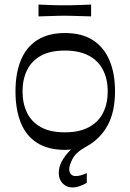

<svg xmlns="http://www.w3.org/2000/svg" viewBox="-20 -644 572 843"><path d="M265 14Q191 14 142.5 -17Q94 -48 71 -106Q48 -164 48 -243Q48 -322 71.5 -379.5Q95 -437 143.5 -468Q192 -499 265 -499Q339 -499 387.5 -468Q436 -437 460.5 -379.5Q485 -322 485 -243Q485 -153 452.5 -93.5Q420 -34 360 -1Q314 24 299 52.5Q284 81 284 99Q284 113 291.5 121Q299 129 312 129Q324 129 336 125.5Q348 122 361 116V159Q345 168 329 173.5Q313 179 297 179Q273 179 255.5 161.5Q238 144 238 115Q238 91 250.5 66Q263 41 292 12Q286 13 279 13.5Q272 14 265 14ZM79 -243Q79 -190 98.5 -149.5Q118 -109 159 -86Q200 -63 265 -63Q329 -63 371 -86Q413 -109 433 -149.5Q453 -190 453 -243Q453 -295 433 -335.5Q413 -376 371 -399Q329 -422 265 -422Q200 -422 159 -399Q118 -376 98.5 -335.5Q79 -295 79 -243ZM149 -572V-624Q179 -623 198.5 -622Q218 -621 233 -621Q248 -621 264 -621Q280 -621 295 -621Q310 -621 330 -622Q350 -623 380 -624V-572Q350 -573 330 -573.5Q310 -574 294.5 -574.5Q279 -575 263 -575Q247 -575 232.5 -574.5Q218 -574 198.5 -573.5Q179 -573 149 -572Z"/></svg>

Font: Ojuju Medium
Style: Regular
Weight: 500
Designer: Chisaokwu Joboson, Mirko Velimirovic
Foundry: Udi Foundry
Version: Version 1.000